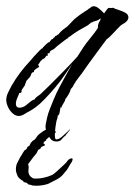

<svg xmlns="http://www.w3.org/2000/svg" viewBox="-34 -357 432 616"><path d="M161 93Q156 97 147 97Q134 97 127 87L121 74Q119 68 115.5 63Q112 58 112 51Q112 43 114 35.5Q116 28 117 21Q120 7 126 -7.5Q132 -22 137 -35Q147 -60 160 -83.5Q173 -107 186 -131L198 -152L193 -145Q184 -132 176 -120Q168 -108 159 -96Q144 -77 127.5 -58.5Q111 -40 94 -24Q87 -18 79 -12Q71 -6 62 -1Q54 3 44.5 9Q35 15 26 15Q16 15 7 7Q-2 -1 -7 -11Q-10 -17 -12 -23.5Q-14 -30 -14 -38Q-13 -50 -8 -60Q-3 -70 2 -80Q15 -103 30.5 -123.5Q46 -144 64 -163Q67 -167 75.5 -176.5Q84 -186 92.5 -194.5Q101 -203 104 -203Q102 -205 104 -205Q107 -208 114 -215Q121 -222 125 -222Q126 -224 129 -228Q132 -232 135 -232V-231Q136 -233 137.5 -235Q139 -237 141 -237Q141 -239 142 -239L144 -242H147Q149 -246 153 -246L157 -251Q162 -257 169 -262.5Q176 -268 182 -272L205 -296Q222 -310 238 -320L249 -327V-328Q254 -330 257.5 -333.5Q261 -337 267 -337Q274 -337 283 -330Q292 -323 300 -314Q303 -319 307 -324Q311 -329 313 -331Q314 -332 320.5 -331.5Q327 -331 327 -332H329Q334 -329 345.5 -325.5Q357 -322 367.5 -316.5Q378 -311 378 -301Q378 -297 375 -292Q371 -286 364.5 -282.5Q358 -279 353 -275L344 -266Q340 -262 327 -248Q314 -234 309 -232Q309 -232 298.5 -218Q288 -204 274.5 -185.5Q261 -167 250 -152Q239 -137 238 -135Q228 -120 219 -109Q210 -98 202 -84Q201 -80 198 -77Q195 -74 193 -71L190 -62Q189 -59 183.5 -50Q178 -41 176 -40Q175 -33 168.5 -23.5Q162 -14 163 -10L161 -13L160 -12Q159 -8 157.5 2.5Q156 13 151 14V16Q151 20 149.5 24Q148 28 147 32Q146 36 144 50.5Q142 65 142 76Q142 90 146 90Q154 91 165.5 81Q177 71 183 65L190 58Q191 59 190 60Q189 62 182 70Q175 78 175 80Q172 80 172 81ZM34 -12Q43 -13 56.5 -25Q70 -37 77 -38Q80 -44 87 -48.5Q94 -53 98 -57L127 -85Q148 -106 171 -129.5Q194 -153 214 -175L234 -206Q242 -218 256 -235Q270 -252 280 -267Q280 -271 280.5 -275.5Q281 -280 284 -286Q286 -288 287 -291Q288 -294 289 -297V-298H288Q282 -292 273.5 -290Q265 -288 258 -284L248 -276Q233 -268 218 -259Q203 -250 189 -239Q185 -239 185 -235Q183 -235 172.5 -227Q162 -219 152.5 -211.5Q143 -204 143 -203Q139 -199 132 -196Q125 -193 125 -186H119V-178H114V-177Q113 -175 110.5 -172Q108 -169 105 -168Q104 -167 104 -168H103Q102 -165 100.5 -164.5Q99 -164 97 -162L89 -150H88L92 -142Q90 -142 83 -137Q76 -132 76 -131H75V-126Q68 -125 66.5 -120Q65 -115 62 -110L51 -98L45 -82L38 -72Q37 -71 35.5 -68Q34 -65 35 -65V-64Q37 -64 34.5 -61Q32 -58 28 -59Q27 -55 22 -44Q17 -33 17 -24Q17 -9 34 -12ZM64 236Q60 236 56 234Q55 233 54.5 232Q54 231 52 230Q51 229 47.5 228.5Q44 228 42 227Q41 226 41 225Q41 224 39 223Q38 222 37 221.5Q36 221 34 220Q30 217 27 214Q24 211 23 209Q21 204 19 198.5Q17 193 17 187Q17 174 21.5 165.5Q26 157 31 147Q33 144 35 141Q37 138 39 134Q42 130 43.5 127Q45 124 49 123Q51 122 52 119Q53 116 54 115Q55 113 57 112.5Q59 112 60 111Q62 108 63.5 104Q65 100 68 98Q70 95 73 93.5Q76 92 79 89Q81 87 83 83.5Q85 80 86 79Q88 76 98 68.5Q108 61 114 59Q120 56 129 56Q134 56 138.5 58Q143 60 145 68L135 75H131Q129 82 123 84Q121 84 121 84Q120 86 118.5 87Q117 88 115 90Q114 91 114 92.5Q114 94 112 95Q111 96 109.5 96.5Q108 97 107 99Q104 103 106.5 104Q109 105 110 107Q111 110 104 112Q97 114 95 121Q89 122 87.5 126Q86 130 83 135L73 147L56 170Q58 173 58 180Q58 183 57.5 186.5Q57 190 57 193Q57 198 60 204Q63 210 72 215Q74 216 82 216Q93 216 107 213Q121 210 134 204Q139 201 148.5 192.5Q158 184 167 175.5Q176 167 178 165Q187 151 196 151Q199 151 199 154Q199 157 196 163Q191 170 186 179.5Q181 189 173 197Q163 211 148.5 218.5Q134 226 126 230Q120 234 107 236.5Q94 239 82 239Q70 239 64 236Z"/></svg>

Font: Cherish
Style: Regular
Weight: 400
Designer: Robert E. Leuschke
Foundry: Robert E. Leuschke
Version: Version 1.005